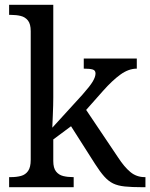

<svg xmlns="http://www.w3.org/2000/svg" viewBox="-20 -780 626 800"><path d="M18 0V-42H26Q49 -42 67.5 -47Q86 -52 97 -67.5Q108 -83 108 -114V-650Q108 -680 96.5 -694.5Q85 -709 66.5 -713.5Q48 -718 26 -718H18V-760H202V-374Q202 -361 201.5 -340Q201 -319 200 -298Q199 -277 198.5 -262.5Q198 -248 198 -248L323 -385Q355 -421 366.5 -440.5Q378 -460 378 -474Q378 -487 366 -490.5Q354 -494 329 -494V-536H550V-494Q516 -494 482 -469.5Q448 -445 409 -401L339 -322L472 -124Q498 -84 523.5 -63Q549 -42 583 -42H586V0H572Q529 0 500 -3Q471 -6 451.5 -15.5Q432 -25 414.5 -44.5Q397 -64 376 -97L276 -254L202 -199V-109Q202 -80 213.5 -65.5Q225 -51 243.5 -46.5Q262 -42 284 -42H287V0Z"/></svg>

Font: Noto Serif Test
Style: Regular
Weight: 400
Version: Version 1.000